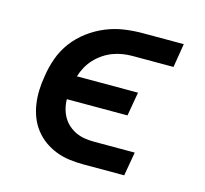

<svg xmlns="http://www.w3.org/2000/svg" viewBox="-83 -623 766 716"><g transform="rotate(15 300.0 -265.0)"><path d="M296 0Q269 0 242 -3.5Q215 -7 190.5 -16.5Q166 -26 145 -41Q124 -56 108 -76.5Q92 -97 82.5 -121Q73 -145 69 -171.5Q65 -198 66 -226Q67 -254 72 -281Q77 -316 89.5 -351Q102 -386 124.5 -416Q147 -446 178 -469Q209 -492 243.5 -506Q278 -520 313.5 -525Q349 -530 384 -530H542L527 -438H369Q350 -438 331 -435Q312 -432 293.5 -425Q275 -418 258 -406.5Q241 -395 227 -380Q213 -365 203.5 -347.5Q194 -330 188 -311H424L408 -219H174Q174 -201 178.5 -183.5Q183 -166 191.5 -151Q200 -136 213 -124.5Q226 -113 241.5 -105.5Q257 -98 275 -95Q293 -92 312 -92H470L454 0Z"/></g></svg>

Font: Iosevka Slab Semibold Extended
Style: Italic
Weight: 600
Width: 7
Italic angle: -9°
Monospace: yes
Designer: Belleve Invis
Foundry: Belleve Invis
Version: Version 11.1.0; ttfautohint (v1.8.3)